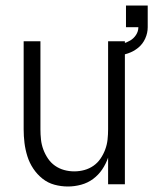

<svg xmlns="http://www.w3.org/2000/svg" viewBox="-20 -670 557 698"><path d="M227 8Q202 8 178 1.5Q154 -5 134.5 -20.5Q115 -36 101 -57Q87 -78 79.5 -102Q72 -126 69 -150.5Q66 -175 66 -200V-520H127V-200Q127 -181 129 -162.5Q131 -144 137.5 -126.5Q144 -109 154.5 -93.5Q165 -78 180 -67.5Q195 -57 213 -52Q231 -47 250 -47Q269 -47 287 -52Q305 -57 320 -67.5Q335 -78 345.5 -93.5Q356 -109 362.5 -126.5Q369 -144 371 -162.5Q373 -181 373 -200V-520H434V0H373V-97Q365 -74 351.5 -54Q338 -34 318.5 -19.5Q299 -5 275 1.5Q251 8 227 8ZM404 -465 397 -505Q411 -507 425.5 -511Q440 -515 453 -522.5Q466 -530 474.5 -543Q483 -556 483 -571H438V-650H517V-571Q517 -550 508 -530Q499 -510 482.5 -496.5Q466 -483 445.5 -476Q425 -469 404 -465Z"/></svg>

Font: Iosevka Fixed SS04 Light
Style: Regular
Weight: 300
Monospace: yes
Designer: Belleve Invis
Foundry: Belleve Invis
Version: Version 32.5.0